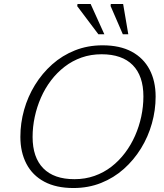

<svg xmlns="http://www.w3.org/2000/svg" viewBox="-20 -936 823 966"><path d="M144 -247Q144 -144 197.8 -89.2Q251.5 -34.5 354.5 -34.5Q408.5 -34.5 455.2 -51Q502 -67.5 540.5 -97.2Q579 -127 609 -166.8Q639 -206.5 659.5 -253Q680 -299.5 690.8 -350Q701.5 -400.5 701.5 -451Q701.5 -554 647.8 -608.5Q594 -663 491 -663Q437 -663 390.2 -646.5Q343.5 -630 305 -600.2Q266.5 -570.5 236.5 -531Q206.5 -491.5 186 -444.8Q165.5 -398 154.8 -347.8Q144 -297.5 144 -247ZM763 -450Q763 -381.5 744.2 -314.8Q725.5 -248 689.5 -189.5Q653.5 -131 603 -86Q552.5 -41 488.5 -15.5Q424.5 10 349.5 10Q262.5 10 203 -21.8Q143.5 -53.5 113 -111.8Q82.5 -170 82.5 -247.5Q82.5 -316.5 101.2 -383.2Q120 -450 156 -508.5Q192 -567 242.5 -612Q293 -657 357 -682.5Q421 -708 496 -708Q583.5 -708 642.8 -676Q702 -644 732.5 -586Q763 -528 763 -450ZM505 -763.5H475L368.5 -905L370 -916H436ZM625.5 -763.5H598L536.5 -905.5L537.5 -916H599.5Z"/></svg>

Font: Newsreader 9pt Light
Style: Italic
Weight: 300
Italic angle: -17°
Designer: Hugues Gentile
Foundry: Production Type
Version: Version 1.003